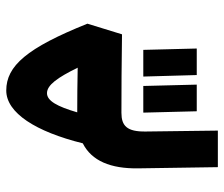

<svg xmlns="http://www.w3.org/2000/svg" viewBox="-72 -339 730 626"><g transform="rotate(-90 293.0 -26.0)"><path d="M61 319.3H180.2L177.2 84C176.3 22.9 195.8 4.9 238.3 4.9C294.9 4.9 414.6 5.4 494.1 6.8L528.8 -106C449.7 -303.2 391.1 -370.6 311 -370.6C237.8 -370.6 176.8 -274.4 138.7 -121.1C81.5 -92.3 55.7 -30.3 57.1 60.1ZM243.2 250.5H330.1L325.7 76.2H238.8ZM361.3 250.5H447.8L443.4 76.2H356.4ZM239.7 -139.2C258.8 -204.6 277.3 -237.8 302.2 -237.8C328.6 -237.8 353 -203.6 385.3 -137.7C337.9 -138.7 284.7 -139.2 239.7 -139.2Z"/></g></svg>

Font: CaskaydiaCove Nerd Font
Style: Bold
Weight: 700
Designer: Aaron Bell
Foundry: Saja Typeworks
Version: Version 2111.1;Nerd Fonts 2.3.0